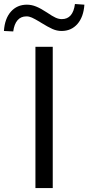

<svg xmlns="http://www.w3.org/2000/svg" viewBox="-97 -957 449 977"><path d="M171.4 0H83.3V-718.8H171.4ZM39.8 -933.2Q63.6 -933.2 87.1 -923.6Q110.6 -914.1 142.1 -893.3Q169.6 -874.5 185.9 -867.1Q202.3 -859.7 217.5 -859.7Q274.4 -859.7 284.4 -936.6L332.4 -933.2Q328.2 -870.8 297.1 -835.1Q265.9 -799.4 216.2 -799.4Q192.6 -799.4 169.9 -809.5Q147.2 -819.6 111 -842L104.5 -846.2Q79.1 -861.2 65.3 -867.4Q51.5 -873.7 37.8 -873.7Q8.9 -873.7 -7.9 -853.9Q-24.8 -834.2 -29.7 -797L-77 -799.4Q-72.9 -862.5 -41.4 -897.9Q-9.9 -933.2 39.8 -933.2Z"/></svg>

Font: Min Sans VF VF
Style: Regular
Weight: 400
Designer: Jinseong-Kim, NotoSansCJK, Nunito
Foundry: Jinseong-Kim
Version: Version 1.420;Glyphs 3.1.2 (3151)